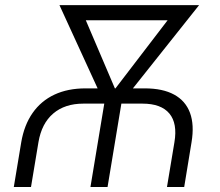

<svg xmlns="http://www.w3.org/2000/svg" viewBox="-20 -748 882 768"><path d="M35.2 0 64.9 -178.7Q76.7 -248 110.4 -296.1Q144 -344.2 197.5 -369.4Q251 -394.5 322.3 -394.5H559.1Q630.9 -394.5 676.5 -369.6Q722.2 -344.7 740 -296.6Q757.8 -248.5 746.1 -178.7L716.8 0H647.9L677.7 -179.2Q690.4 -254.4 657.5 -293.9Q624.5 -333.5 549.8 -333.5H313.5Q239.3 -333.5 192.9 -293.9Q146.5 -254.4 133.8 -179.2L104 0ZM341.8 0 404.3 -377H472.7L410.2 0ZM403.8 -321.8 217.8 -727.5H297.4L455.6 -356.9L440.9 -321.8ZM417 -321.8 415 -359.4 696.8 -727.5H776.4L454.6 -322.8ZM261.2 -667 271.5 -727.5H717.3L707 -667Z"/></svg>

Font: Inter 17pt Light
Style: Italic
Weight: 300
Italic angle: -9.3988°
Version: Version 4.001;git-66647c0bb